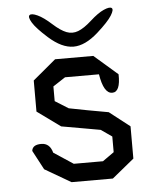

<svg xmlns="http://www.w3.org/2000/svg" viewBox="-52 -751 654 806"><g transform="rotate(-5 275.0 -348.5)"><path d="M104 -161Q140 -161 151 -120L233 -66H356L404 -100V-166L358 -198Q323 -204 282 -211.5Q241 -219 194 -227L96 -298V-429L193 -510H354L453 -424Q455 -349 420 -349Q384 -349 371 -431H228L176 -397V-335L232 -300Q268 -293 309.5 -285Q351 -277 398 -269L484 -202V-66L391 10H217L107 -54L64 -135Q67 -161 104 -161ZM379 -605Q324 -556 275 -556Q226 -556 171 -605Q124 -647 109 -672Q94 -697 102.5 -704Q111 -711 136 -699.5Q161 -688 194 -658Q226 -629 250.5 -619.5Q275 -610 300 -619.5Q325 -629 357 -658Q390 -688 415 -699Q440 -710 448.5 -703.5Q457 -697 441.5 -672Q426 -647 379 -605Z"/></g></svg>

Font: Syne Mono
Style: Regular
Weight: 400
Monospace: yes
Designer: Lucas Descroix
Foundry: Bonjour Monde
Version: Version 2.000; ttfautohint (v1.8.3)